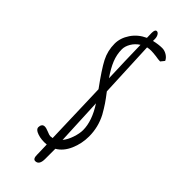

<svg xmlns="http://www.w3.org/2000/svg" viewBox="-299 -849 1012 1012"><g transform="rotate(45 206.5 -343.0)"><path d="M206 95V87Q205 78 205 54L204 21L186 22Q150 22 124 9Q108 0 108 -12Q108 -24 113.5 -31.5Q119 -39 130 -39Q141 -39 160 -31Q179 -23 186 -23Q192 -23 202 -25L193 -316L191 -378Q128 -464 104.5 -509.5Q81 -555 81 -608Q81 -650 107.5 -689.5Q134 -729 180 -750L179 -785Q179 -812 192 -812Q201 -812 207.5 -801Q214 -790 214 -774V-761Q248 -769 275 -769Q293 -769 310 -758.5Q327 -748 334 -732L317 -711Q303 -711 282 -715Q256 -718 244 -718Q230 -718 216 -715L230 -401Q254 -370 268.5 -348.5Q283 -327 300 -297Q332 -236 332 -167Q332 -113 311 -65Q290 -17 252 5V81Q252 126 223 126Q206 126 206 95ZM188 -494Q185 -561 182 -700Q157 -684 143 -660Q129 -636 129 -614Q129 -575 144 -538Q159 -501 189 -458ZM286 -168Q286 -236 234 -316L246 -55Q264 -77 275 -110Q286 -143 286 -168Z"/></g></svg>

Font: Amatic SC
Style: Bold
Weight: 700
Designer: Multiple Designers
Foundry: Vernon Adams
Version: Version 2.505